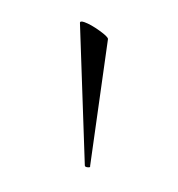

<svg xmlns="http://www.w3.org/2000/svg" viewBox="-64 -785 340 367"><g transform="rotate(20 106.5 -601.5)"><path d="M50 -731Q63 -731 82.5 -725.5Q102 -720 103 -716L154 -476Q156 -474 150.5 -472.5Q145 -471 144 -474L42 -727Q41 -731 50 -731Z"/></g></svg>

Font: Cormorant
Style: Regular
Weight: 400
Designer: Christian Thalmann (Catharsis Fonts)
Foundry: Catharsis Fonts
Version: Version 4.000